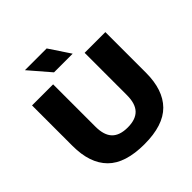

<svg xmlns="http://www.w3.org/2000/svg" viewBox="-241 -1143 1346 1346"><g transform="rotate(-45 431.5 -470.0)"><path d="M68 -338V-740H277V-321Q277 -236 315.5 -196Q354 -156 433.5 -156Q512.5 -156 551 -196Q589.5 -236 589.5 -321V-740H795V-338Q795 -167 707.8 -78.5Q620.5 10 433.5 10Q243.5 10 155.8 -78.5Q68 -167 68 -338ZM341 -795 207.5 -950H423L526 -795Z"/></g></svg>

Font: Encode Sans Expanded ExtraBold
Style: Regular
Weight: 800
Width: 7
Designer: Multiple Designers
Foundry: Impallari Type
Version: Version 2.000